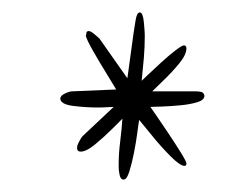

<svg xmlns="http://www.w3.org/2000/svg" viewBox="-20 -775 371 309"><path d="M179 -486Q174 -486 172.5 -493.5Q171 -501 171 -505V-511Q171 -528 173.5 -548Q176 -568 177 -584Q174 -581 161 -568Q148 -555 133.5 -543Q119 -531 110 -531Q104 -531 104 -537Q104 -541 107.5 -547.5Q111 -554 113 -556L163 -603Q160 -603 153 -602.5Q146 -602 137 -602Q118 -602 98 -604.5Q78 -607 77 -616Q77 -621 84.5 -624.5Q92 -628 96 -628L167 -631Q163 -638 151.5 -656.5Q140 -675 129.5 -693.5Q119 -712 118 -718Q119 -718 119 -721.5Q119 -725 123 -725Q126 -725 132 -720Q138 -715 140 -713L185 -649L195 -722Q196 -727 198 -741Q200 -755 205 -755Q210 -755 211.5 -739.5Q213 -724 213 -718Q213 -699 211.5 -681.5Q210 -664 208 -645Q209 -646 218.5 -655Q228 -664 240 -675Q252 -686 262.5 -694Q273 -702 276 -702Q280 -702 280 -697Q280 -687 268.5 -673Q257 -659 244 -646.5Q231 -634 225 -628H295Q300 -628 304 -627Q308 -626 309 -621Q309 -614 297.5 -610.5Q286 -607 270 -605.5Q254 -604 240 -603.5Q226 -603 222 -603Q222 -603 231 -590Q240 -577 251 -560.5Q262 -544 271 -529.5Q280 -515 280 -512Q280 -508 277 -508Q270 -508 254.5 -523.5Q239 -539 224.5 -557Q210 -575 204 -582Q203 -577 201 -561.5Q199 -546 195.5 -528.5Q192 -511 188 -498.5Q184 -486 179 -486Z"/></svg>

Font: Comforter
Style: Regular
Weight: 400
Designer: Robert E. Leuschke
Foundry: Robert E. Leuschke
Version: Version 1.013; ttfautohint (v1.8.3)